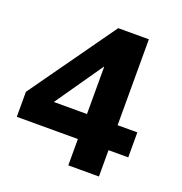

<svg xmlns="http://www.w3.org/2000/svg" viewBox="-131 -845 912 960"><g transform="rotate(20 325.0 -365.0)"><path d="M336 -273V-524H334L161 -275V-273ZM499 -273H604V-140H499V0H336V-140H11V-273L336 -730H499Z"/></g></svg>

Font: Mplus 1p ExtraBold
Style: Regular
Weight: 800
Version: Version 1.061